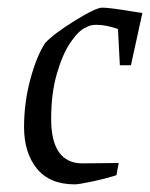

<svg xmlns="http://www.w3.org/2000/svg" viewBox="-20 -474 393 503"><path d="M333 -443 353 -440 323 -303H294L289 -398Q258 -409 232 -409Q216 -409 205 -402Q187 -395 165.5 -364Q144 -333 129 -281Q114 -229 114 -163Q114 -46 196 -46L291 -47L285 -15Q257 -6 221.5 1.5Q186 9 176 9Q110 9 76.5 -32.5Q43 -74 43 -141Q43 -204 59 -264.5Q75 -325 98 -361Q120 -385 175.5 -419.5Q231 -454 248 -454Q267 -454 333 -443Z"/></svg>

Font: Grenze Light
Style: Italic
Weight: 300
Italic angle: -10°
Designer: Renata Polastri
Foundry: Omnibus-Type
Version: Version 1.002; ttfautohint (v1.8)